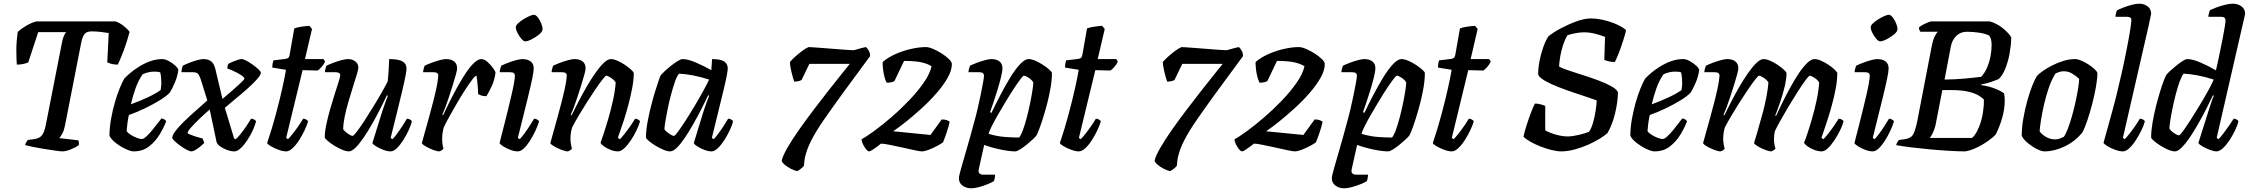

<svg xmlns="http://www.w3.org/2000/svg" viewBox="-20 -820 12181 1040"><path d="M318 0Q309 0 280.5 -4Q252 -8 217.5 -13.5Q183 -19 154.5 -25Q126 -31 116 -34Q118 -44 123.5 -51.5Q129 -59 131 -62L163 -66Q183 -69 196 -77Q209 -85 217.5 -106Q226 -127 233 -168L316 -591Q320 -612 326.5 -626.5Q333 -641 338 -646H187L133 -482Q125 -478 108 -474Q91 -470 71 -470Q69 -495 68.5 -542.5Q68 -590 76 -647Q94 -664 123 -681Q152 -698 177 -704H606Q629 -696 650.5 -679Q672 -662 682 -647Q667 -591 649 -543.5Q631 -496 618 -470Q597 -470 582 -474.5Q567 -479 561 -482L569 -641Q555 -643 530 -646.5Q505 -650 477 -650Q448 -650 437 -634.5Q426 -619 420 -589L332 -140Q327 -114 317.5 -96.5Q308 -79 301 -72L404 -60Q406 -57 407 -50Q408 -43 407 -34Q389 -21 362.5 -10.5Q336 0 318 0Z M704 0Q689 0 662.5 -12Q636 -24 610 -43.5Q584 -63 573 -84Q573 -128 581.5 -175.5Q590 -223 602.5 -266.5Q615 -310 629 -343.5Q643 -377 653 -394Q663 -405 683 -422.5Q703 -440 731.5 -458Q760 -476 792.5 -488Q825 -500 860 -500Q875 -500 895 -489Q915 -478 930 -464Q945 -450 946 -441Q942 -408 927.5 -373.5Q913 -339 900 -319Q883 -300 846.5 -277.5Q810 -255 765.5 -233.5Q721 -212 678 -197Q672 -168 669.5 -146Q667 -124 666 -110Q672 -100 688 -90Q704 -80 721 -73.5Q738 -67 748 -67Q758 -67 774 -82Q790 -97 807 -118Q824 -139 837 -156Q850 -173 854 -178Q863 -178 870.5 -173Q878 -168 880 -163Q868 -130 845 -92Q822 -54 787.5 -27Q753 0 704 0ZM689 -255Q736 -272 780 -292.5Q824 -313 850 -332Q851 -338 852.5 -349Q854 -360 854 -368Q854 -402 848 -428Q839 -431 831 -431.5Q823 -432 814 -432Q785 -432 753 -418Q730 -386 714.5 -342.5Q699 -299 689 -255Z M1017 0Q1008 0 991 -9Q974 -18 956 -31Q938 -44 925.5 -56Q913 -68 913 -74Q913 -91 941 -123.5Q969 -156 1013 -196Q1057 -236 1103 -276L1066 -394Q1058 -416 1050.5 -422.5Q1043 -429 1017 -429H963Q963 -438 965.5 -448Q968 -458 970 -464Q983 -471 1004.5 -479.5Q1026 -488 1047.5 -494Q1069 -500 1082 -500Q1108 -500 1124 -487.5Q1140 -475 1147 -444L1185 -284Q1213 -307 1240 -331Q1267 -355 1285.5 -372.5Q1304 -390 1304 -394Q1303 -401 1292 -409Q1281 -417 1265 -425.5Q1249 -434 1234 -440.5Q1219 -447 1212 -448Q1211 -464 1217 -474Q1225 -479 1239 -485Q1253 -491 1267 -495.5Q1281 -500 1289 -500Q1298 -500 1315 -491Q1332 -482 1350 -469Q1368 -456 1380.5 -444Q1393 -432 1393 -426Q1393 -415 1374.5 -393.5Q1356 -372 1326 -345Q1296 -318 1262 -290Q1228 -262 1198 -236L1248 -70L1257 -66Q1267 -74 1283 -94Q1299 -114 1314.5 -137Q1330 -160 1340 -177Q1349 -177 1357 -172.5Q1365 -168 1367 -163Q1362 -142 1349.5 -114.5Q1337 -87 1319.5 -60.5Q1302 -34 1283.5 -17Q1265 0 1250 0Q1231 0 1209.5 -8Q1188 -16 1172 -27.5Q1156 -39 1153 -51L1116 -227Q1088 -203 1060 -176Q1032 -149 1014 -128.5Q996 -108 996 -100Q996 -97 1009 -91.5Q1022 -86 1041 -80Q1060 -74 1077 -70Q1080 -65 1082.5 -57.5Q1085 -50 1086 -45Q1078 -37 1064.5 -26Q1051 -15 1038 -7.5Q1025 0 1017 0Z M1530 0Q1512 0 1489 -8.5Q1466 -17 1448 -27.5Q1430 -38 1427 -45Q1454 -125 1474.5 -202Q1495 -279 1509 -341.5Q1523 -404 1529 -442L1455 -454Q1455 -467 1457 -477.5Q1459 -488 1461 -493L1527 -501Q1538 -503 1542.5 -507.5Q1547 -512 1549 -524L1574 -666Q1586 -671 1610 -675Q1634 -679 1656 -680L1670 -663L1632 -500H1732L1741 -487Q1735 -472 1722.5 -458Q1710 -444 1701 -438L1619 -440L1530 -73L1540 -66Q1550 -76 1565.5 -95.5Q1581 -115 1596.5 -137.5Q1612 -160 1622 -177Q1631 -177 1638.5 -172.5Q1646 -168 1649 -163Q1643 -142 1630 -114.5Q1617 -87 1600 -60.5Q1583 -34 1564.5 -17Q1546 0 1530 0Z M1870 0Q1855 0 1833.5 -9Q1812 -18 1791 -31Q1770 -44 1755.5 -56.5Q1741 -69 1739 -75Q1739 -105 1747.5 -145.5Q1756 -186 1768.5 -229.5Q1781 -273 1793.5 -312Q1806 -351 1814.5 -378Q1823 -405 1823 -412Q1823 -429 1796 -429H1740Q1740 -438 1743 -448Q1746 -458 1748 -464Q1762 -471 1784.5 -479.5Q1807 -488 1829 -494Q1851 -500 1865 -500Q1888 -500 1904.5 -487.5Q1921 -475 1921 -454Q1921 -444 1912.5 -416Q1904 -388 1892 -350Q1880 -312 1867.5 -269.5Q1855 -227 1847 -188Q1839 -149 1839 -119Q1848 -107 1865 -95.5Q1882 -84 1890 -84Q1895 -84 1912.5 -106.5Q1930 -129 1953 -164.5Q1976 -200 2001 -240.5Q2026 -281 2047 -318Q2068 -355 2080 -379Q2083 -404 2085 -439Q2087 -474 2088 -500Q2138 -500 2160 -487.5Q2182 -475 2182 -449Q2182 -426 2158.5 -327Q2135 -228 2096 -73L2106 -66Q2116 -76 2130.5 -95.5Q2145 -115 2159.5 -137.5Q2174 -160 2184 -177Q2193 -177 2201 -172.5Q2209 -168 2211 -163Q2206 -142 2193.5 -114.5Q2181 -87 2164 -60.5Q2147 -34 2129.5 -17Q2112 0 2096 0Q2078 0 2056 -8.5Q2034 -17 2017 -27.5Q2000 -38 1997 -45L2051 -218Q2060 -245 2068.5 -268.5Q2077 -292 2081 -301L2076 -304Q2060 -270 2039 -229Q2018 -188 1995 -147.5Q1972 -107 1949 -73.5Q1926 -40 1905.5 -20Q1885 0 1870 0Z M2360 0Q2347 0 2325 -8.5Q2303 -17 2285 -27.5Q2267 -38 2265 -45Q2270 -64 2280.5 -101Q2291 -138 2304 -185Q2317 -232 2329 -279Q2336 -307 2342 -334.5Q2348 -362 2351 -382.5Q2354 -403 2354 -409Q2354 -419 2348 -424Q2342 -429 2325 -429H2272Q2272 -438 2275 -448Q2278 -458 2280 -464Q2294 -471 2316.5 -479.5Q2339 -488 2361 -494Q2383 -500 2396 -500Q2423 -500 2439.5 -487.5Q2456 -475 2456 -449Q2456 -440 2449 -415Q2442 -390 2432 -357.5Q2422 -325 2411 -292Q2400 -259 2390.5 -234Q2381 -209 2376 -199L2380 -196Q2396 -230 2416.5 -271Q2437 -312 2459.5 -352.5Q2482 -393 2504.5 -426.5Q2527 -460 2548.5 -480Q2570 -500 2587 -500Q2603 -500 2620 -485Q2637 -470 2650 -452.5Q2663 -435 2664 -426Q2659 -387 2644 -354.5Q2629 -322 2615 -299Q2597 -299 2586 -303Q2575 -307 2570 -310Q2570 -323 2568.5 -343Q2567 -363 2565 -381.5Q2563 -400 2561 -410Q2554 -410 2538.5 -389.5Q2523 -369 2502 -337Q2481 -305 2459 -267.5Q2437 -230 2417 -194Q2397 -158 2384 -131Q2380 -117 2377.5 -101Q2375 -85 2375 -66Q2375 -40 2382 -15Q2375 -5 2360 0Z M2785 0Q2766 0 2744 -8.5Q2722 -17 2705.5 -27.5Q2689 -38 2686 -45Q2688 -54 2695 -81Q2702 -108 2711.5 -145Q2721 -182 2731 -223Q2741 -264 2750 -302.5Q2759 -341 2764 -369Q2769 -397 2769 -409Q2769 -419 2763 -424Q2757 -429 2740 -429H2687Q2687 -438 2690 -448Q2693 -458 2695 -464Q2709 -471 2731 -479.5Q2753 -488 2775 -494Q2797 -500 2810 -500Q2837 -500 2854 -487.5Q2871 -475 2871 -449Q2871 -434 2863 -394.5Q2855 -355 2836 -278Q2817 -201 2785 -73L2795 -66Q2805 -76 2819.5 -95.5Q2834 -115 2848.5 -137.5Q2863 -160 2873 -177Q2882 -177 2889.5 -172.5Q2897 -168 2900 -163Q2894 -142 2881.5 -114.5Q2869 -87 2852.5 -60.5Q2836 -34 2818.5 -17Q2801 0 2785 0ZM2825 -596Q2816 -596 2804 -610Q2792 -624 2783 -642Q2774 -660 2774 -673Q2774 -682 2786 -693.5Q2798 -705 2815 -715.5Q2832 -726 2848 -733Q2864 -740 2872 -740Q2882 -740 2893 -726Q2904 -712 2911.5 -693.5Q2919 -675 2919 -662Q2919 -649 2901 -634Q2883 -619 2860.5 -607.5Q2838 -596 2825 -596Z M3056 0Q3043 0 3021 -8.5Q2999 -17 2981 -27.5Q2963 -38 2961 -45Q2966 -64 2976.5 -101Q2987 -138 3000 -185Q3013 -232 3025 -279Q3032 -307 3038 -334.5Q3044 -362 3047 -382.5Q3050 -403 3050 -409Q3050 -419 3044 -424Q3038 -429 3021 -429H2968Q2968 -438 2971 -448Q2974 -458 2976 -464Q2990 -471 3012.5 -479.5Q3035 -488 3057 -494Q3079 -500 3092 -500Q3119 -500 3135.5 -487.5Q3152 -475 3152 -449Q3152 -440 3145 -415Q3138 -390 3128 -357.5Q3118 -325 3107 -292Q3096 -259 3086.5 -234Q3077 -209 3072 -199L3076 -195Q3093 -230 3114 -270.5Q3135 -311 3158.5 -351.5Q3182 -392 3205.5 -425.5Q3229 -459 3250.5 -479.5Q3272 -500 3289 -500Q3304 -500 3324.5 -491Q3345 -482 3364.5 -469Q3384 -456 3397.5 -443.5Q3411 -431 3413 -425Q3413 -388 3404.5 -343.5Q3396 -299 3384 -253.5Q3372 -208 3359.5 -169.5Q3347 -131 3337.5 -105Q3328 -79 3327 -73L3338 -66Q3348 -76 3363.5 -95.5Q3379 -115 3394.5 -137.5Q3410 -160 3420 -177Q3429 -177 3436.5 -172.5Q3444 -168 3447 -163Q3441 -142 3428 -114.5Q3415 -87 3397.5 -60.5Q3380 -34 3361.5 -17Q3343 0 3328 0Q3309 0 3288 -8Q3267 -16 3251 -27.5Q3235 -39 3233 -47Q3237 -58 3249 -93.5Q3261 -129 3275 -177Q3289 -225 3300.5 -277Q3312 -329 3315 -373Q3307 -387 3289.5 -398.5Q3272 -410 3264 -410Q3260 -410 3244 -390Q3228 -370 3206 -337.5Q3184 -305 3160 -267.5Q3136 -230 3114.5 -193.5Q3093 -157 3079 -130Q3070 -100 3070 -69Q3070 -43 3078 -15Q3071 -5 3056 0Z M3610 0Q3595 0 3573.5 -9Q3552 -18 3530.5 -31Q3509 -44 3494.5 -56.5Q3480 -69 3479 -75Q3479 -112 3487 -156Q3495 -200 3506 -243.5Q3517 -287 3528.5 -324.5Q3540 -362 3548.5 -386Q3557 -410 3560 -414Q3566 -421 3581 -435Q3596 -449 3615 -464Q3634 -479 3651 -489.5Q3668 -500 3677 -500Q3706 -500 3749 -481.5Q3792 -463 3833 -440L3837 -500Q3882 -500 3902 -487.5Q3922 -475 3922 -449Q3922 -426 3898 -327Q3874 -228 3836 -73L3846 -66Q3856 -76 3870.5 -95.5Q3885 -115 3899.5 -137.5Q3914 -160 3924 -177Q3933 -177 3941 -172.5Q3949 -168 3951 -163Q3946 -142 3933 -114.5Q3920 -87 3903 -60.5Q3886 -34 3868 -17Q3850 0 3834 0Q3816 0 3794.5 -8.5Q3773 -17 3756.5 -27.5Q3740 -38 3738 -45L3791 -218Q3800 -245 3808.5 -268.5Q3817 -292 3821 -301L3816 -304Q3800 -270 3779 -229Q3758 -188 3735 -147.5Q3712 -107 3689.5 -73.5Q3667 -40 3646.5 -20Q3626 0 3610 0ZM3631 -84Q3636 -84 3653.5 -108Q3671 -132 3695.5 -170Q3720 -208 3745 -250Q3770 -292 3790.5 -329.5Q3811 -367 3821 -389Q3775 -404 3731.5 -412Q3688 -420 3658 -421Q3647 -409 3636.5 -379Q3626 -349 3615.5 -310Q3605 -271 3597 -232Q3589 -193 3584 -162.5Q3579 -132 3579 -119Q3588 -107 3605 -95.5Q3622 -84 3631 -84Z M4298 107Q4283 104 4264.5 94.5Q4246 85 4231.5 73Q4217 61 4214 51Q4219 26 4244.5 -18.5Q4270 -63 4308 -117Q4346 -171 4389 -227.5Q4432 -284 4472 -335Q4512 -386 4541.5 -422.5Q4571 -459 4583 -474H4364L4322 -387Q4318 -384 4307.5 -381Q4297 -378 4282 -378Q4275 -398 4267 -430.5Q4259 -463 4259 -484Q4268 -496 4286.5 -512.5Q4305 -529 4325 -544Q4345 -559 4360 -565Q4365 -565 4387.5 -563.5Q4410 -562 4442 -559.5Q4474 -557 4506.5 -554.5Q4539 -552 4565 -550Q4591 -548 4602 -548Q4606 -548 4621 -552.5Q4636 -557 4651.5 -561Q4667 -565 4671 -565Q4679 -558 4686 -545Q4693 -532 4693 -516L4548 -319Q4487 -235 4444 -173Q4401 -111 4375 -60.5Q4349 -10 4339 38Q4338 48 4336.5 57.5Q4335 67 4335 77Q4329 86 4317.5 94.5Q4306 103 4298 107Z M4688 0Q4681 0 4671.5 -11.5Q4662 -23 4654.5 -38.5Q4647 -54 4647 -66Q4672 -79 4714.5 -110Q4757 -141 4807 -184Q4857 -227 4903.5 -275.5Q4950 -324 4983.5 -372Q5017 -420 5026 -461Q5007 -474 4972.5 -482Q4938 -490 4877 -490L4825 -381Q4821 -378 4810 -375Q4799 -372 4783 -372Q4774 -387 4767.5 -418.5Q4761 -450 4761 -484Q4791 -510 4832.5 -528Q4874 -546 4917 -555.5Q4960 -565 4995 -565Q5011 -565 5034.5 -555Q5058 -545 5081.5 -530Q5105 -515 5120.5 -499.5Q5136 -484 5136 -473Q5136 -439 5113 -398.5Q5090 -358 5053 -315.5Q5016 -273 4972.5 -233.5Q4929 -194 4888.5 -161.5Q4848 -129 4818 -109L5020 -89L5081 -173Q5098 -173 5109 -169Q5120 -165 5124 -160Q5118 -132 5107 -100Q5096 -68 5088 -49Q5076 -40 5054 -28.5Q5032 -17 5010 -8.5Q4988 0 4973 0Q4963 0 4933.5 -6.5Q4904 -13 4867.5 -21Q4831 -29 4799 -35.5Q4767 -42 4752 -42Q4745 -36 4731.5 -26Q4718 -16 4705.5 -8Q4693 0 4688 0Z M5241 200Q5214 200 5194 185.5Q5174 171 5174 145Q5174 134 5186.5 90Q5199 46 5218 -19Q5237 -84 5256 -156Q5265 -187 5274.5 -227Q5284 -267 5292 -306Q5300 -345 5305 -373.5Q5310 -402 5310 -409Q5310 -419 5304 -424Q5298 -429 5281 -429H5226Q5226 -438 5229 -448Q5232 -458 5234 -464Q5248 -471 5270.5 -479.5Q5293 -488 5315 -494Q5337 -500 5350 -500Q5377 -500 5393.5 -487.5Q5410 -475 5410 -449Q5410 -434 5402 -401.5Q5394 -369 5382.5 -331.5Q5371 -294 5360 -261.5Q5349 -229 5343 -213L5350 -208Q5371 -252 5397 -302Q5423 -352 5450.5 -397.5Q5478 -443 5504.5 -471.5Q5531 -500 5552 -500Q5567 -500 5588 -491Q5609 -482 5629 -469Q5649 -456 5663 -443.5Q5677 -431 5678 -425Q5678 -388 5670.5 -344Q5663 -300 5651.5 -256.5Q5640 -213 5628 -175.5Q5616 -138 5606.5 -114Q5597 -90 5594 -86Q5589 -79 5574 -65Q5559 -51 5540.5 -36Q5522 -21 5505 -10.5Q5488 0 5479 0Q5448 0 5400 -10Q5352 -20 5311 -35L5282 95Q5278 113 5285.5 119.5Q5293 126 5304 126H5370Q5370 135 5368 145.5Q5366 156 5364 161Q5353 168 5330 177.5Q5307 187 5282.5 193.5Q5258 200 5241 200ZM5500 -75Q5510 -86 5521 -116Q5532 -146 5542 -184.5Q5552 -223 5560 -262Q5568 -301 5572.5 -331Q5577 -361 5577 -373Q5570 -387 5552.5 -398.5Q5535 -410 5526 -410Q5522 -410 5507 -390.5Q5492 -371 5471 -339Q5450 -307 5427.5 -269.5Q5405 -232 5384.5 -196.5Q5364 -161 5350.5 -133.5Q5337 -106 5335 -95Q5382 -81 5425.5 -78Q5469 -75 5500 -75Z M5824 0Q5806 0 5783 -8.5Q5760 -17 5742 -27.5Q5724 -38 5721 -45Q5748 -125 5768.5 -202Q5789 -279 5803 -341.5Q5817 -404 5823 -442L5749 -454Q5749 -467 5751 -477.5Q5753 -488 5755 -493L5821 -501Q5832 -503 5836.5 -507.5Q5841 -512 5843 -524L5868 -666Q5880 -671 5904 -675Q5928 -679 5950 -680L5964 -663L5926 -500H6026L6035 -487Q6029 -472 6016.5 -458Q6004 -444 5995 -438L5913 -440L5824 -73L5834 -66Q5844 -76 5859.5 -95.5Q5875 -115 5890.5 -137.5Q5906 -160 5916 -177Q5925 -177 5932.5 -172.5Q5940 -168 5943 -163Q5937 -142 5924 -114.5Q5911 -87 5894 -60.5Q5877 -34 5858.5 -17Q5840 0 5824 0Z M6318 107Q6303 104 6284.5 94.5Q6266 85 6251.5 73Q6237 61 6234 51Q6239 26 6264.5 -18.5Q6290 -63 6328 -117Q6366 -171 6409 -227.5Q6452 -284 6492 -335Q6532 -386 6561.5 -422.5Q6591 -459 6603 -474H6384L6342 -387Q6338 -384 6327.5 -381Q6317 -378 6302 -378Q6295 -398 6287 -430.5Q6279 -463 6279 -484Q6288 -496 6306.5 -512.5Q6325 -529 6345 -544Q6365 -559 6380 -565Q6385 -565 6407.5 -563.5Q6430 -562 6462 -559.5Q6494 -557 6526.5 -554.5Q6559 -552 6585 -550Q6611 -548 6622 -548Q6626 -548 6641 -552.5Q6656 -557 6671.5 -561Q6687 -565 6691 -565Q6699 -558 6706 -545Q6713 -532 6713 -516L6568 -319Q6507 -235 6464 -173Q6421 -111 6395 -60.5Q6369 -10 6359 38Q6358 48 6356.5 57.5Q6355 67 6355 77Q6349 86 6337.5 94.5Q6326 103 6318 107Z M6708 0Q6701 0 6691.5 -11.5Q6682 -23 6674.5 -38.5Q6667 -54 6667 -66Q6692 -79 6734.5 -110Q6777 -141 6827 -184Q6877 -227 6923.5 -275.5Q6970 -324 7003.5 -372Q7037 -420 7046 -461Q7027 -474 6992.5 -482Q6958 -490 6897 -490L6845 -381Q6841 -378 6830 -375Q6819 -372 6803 -372Q6794 -387 6787.5 -418.5Q6781 -450 6781 -484Q6811 -510 6852.5 -528Q6894 -546 6937 -555.5Q6980 -565 7015 -565Q7031 -565 7054.5 -555Q7078 -545 7101.5 -530Q7125 -515 7140.5 -499.5Q7156 -484 7156 -473Q7156 -439 7133 -398.5Q7110 -358 7073 -315.5Q7036 -273 6992.5 -233.5Q6949 -194 6908.5 -161.5Q6868 -129 6838 -109L7040 -89L7101 -173Q7118 -173 7129 -169Q7140 -165 7144 -160Q7138 -132 7127 -100Q7116 -68 7108 -49Q7096 -40 7074 -28.5Q7052 -17 7030 -8.5Q7008 0 6993 0Q6983 0 6953.5 -6.5Q6924 -13 6887.5 -21Q6851 -29 6819 -35.5Q6787 -42 6772 -42Q6765 -36 6751.5 -26Q6738 -16 6725.5 -8Q6713 0 6708 0Z M7261 200Q7234 200 7214 185.5Q7194 171 7194 145Q7194 134 7206.5 90Q7219 46 7238 -19Q7257 -84 7276 -156Q7285 -187 7294.5 -227Q7304 -267 7312 -306Q7320 -345 7325 -373.5Q7330 -402 7330 -409Q7330 -419 7324 -424Q7318 -429 7301 -429H7246Q7246 -438 7249 -448Q7252 -458 7254 -464Q7268 -471 7290.5 -479.5Q7313 -488 7335 -494Q7357 -500 7370 -500Q7397 -500 7413.5 -487.5Q7430 -475 7430 -449Q7430 -434 7422 -401.5Q7414 -369 7402.5 -331.5Q7391 -294 7380 -261.5Q7369 -229 7363 -213L7370 -208Q7391 -252 7417 -302Q7443 -352 7470.5 -397.5Q7498 -443 7524.5 -471.5Q7551 -500 7572 -500Q7587 -500 7608 -491Q7629 -482 7649 -469Q7669 -456 7683 -443.5Q7697 -431 7698 -425Q7698 -388 7690.5 -344Q7683 -300 7671.5 -256.5Q7660 -213 7648 -175.5Q7636 -138 7626.5 -114Q7617 -90 7614 -86Q7609 -79 7594 -65Q7579 -51 7560.5 -36Q7542 -21 7525 -10.5Q7508 0 7499 0Q7468 0 7420 -10Q7372 -20 7331 -35L7302 95Q7298 113 7305.5 119.5Q7313 126 7324 126H7390Q7390 135 7388 145.5Q7386 156 7384 161Q7373 168 7350 177.5Q7327 187 7302.5 193.5Q7278 200 7261 200ZM7520 -75Q7530 -86 7541 -116Q7552 -146 7562 -184.5Q7572 -223 7580 -262Q7588 -301 7592.5 -331Q7597 -361 7597 -373Q7590 -387 7572.5 -398.5Q7555 -410 7546 -410Q7542 -410 7527 -390.5Q7512 -371 7491 -339Q7470 -307 7447.5 -269.5Q7425 -232 7404.5 -196.5Q7384 -161 7370.5 -133.5Q7357 -106 7355 -95Q7402 -81 7445.5 -78Q7489 -75 7520 -75Z M7844 0Q7826 0 7803 -8.5Q7780 -17 7762 -27.5Q7744 -38 7741 -45Q7768 -125 7788.5 -202Q7809 -279 7823 -341.5Q7837 -404 7843 -442L7769 -454Q7769 -467 7771 -477.5Q7773 -488 7775 -493L7841 -501Q7852 -503 7856.5 -507.5Q7861 -512 7863 -524L7888 -666Q7900 -671 7924 -675Q7948 -679 7970 -680L7984 -663L7946 -500H8046L8055 -487Q8049 -472 8036.5 -458Q8024 -444 8015 -438L7933 -440L7844 -73L7854 -66Q7864 -76 7879.5 -95.5Q7895 -115 7910.5 -137.5Q7926 -160 7936 -177Q7945 -177 7952.5 -172.5Q7960 -168 7963 -163Q7957 -142 7944 -114.5Q7931 -87 7914 -60.5Q7897 -34 7878.5 -17Q7860 0 7844 0Z M8436 0Q8414 0 8384 -7.5Q8354 -15 8323.5 -27Q8293 -39 8268.5 -53Q8244 -67 8232 -80Q8238 -107 8249 -141.5Q8260 -176 8272 -208Q8284 -240 8294 -259Q8309 -259 8324.5 -255Q8340 -251 8350 -246V-114Q8372 -101 8407 -91Q8442 -81 8471 -81Q8496 -81 8530.5 -89Q8565 -97 8587 -106Q8600 -124 8609 -155.5Q8618 -187 8623 -220Q8628 -253 8629 -276Q8617 -281 8583.5 -292Q8550 -303 8507 -317.5Q8464 -332 8421.5 -348.5Q8379 -365 8348.5 -382.5Q8318 -400 8312 -416Q8311 -446 8318.5 -486.5Q8326 -527 8339.5 -565Q8353 -603 8368 -624Q8394 -645 8435.5 -667Q8477 -689 8520 -704.5Q8563 -720 8596 -720Q8631 -720 8668.5 -711Q8706 -702 8738 -687.5Q8770 -673 8788 -657Q8783 -634 8772 -599.5Q8761 -565 8748.5 -533Q8736 -501 8727 -484Q8709 -484 8693.5 -488Q8678 -492 8670 -495L8674 -620Q8652 -629 8621.5 -637Q8591 -645 8560 -645Q8540 -645 8515 -640.5Q8490 -636 8470 -629Q8457 -607 8447 -577Q8437 -547 8431.5 -515.5Q8426 -484 8425 -460Q8439 -451 8473 -439.5Q8507 -428 8550 -414.5Q8593 -401 8635 -385.5Q8677 -370 8707 -353.5Q8737 -337 8744 -320Q8743 -266 8728 -204.5Q8713 -143 8687 -99Q8674 -87 8647 -70Q8620 -53 8584.5 -37Q8549 -21 8510 -10.5Q8471 0 8436 0Z M8942 0Q8927 0 8900.5 -12Q8874 -24 8848 -43.5Q8822 -63 8811 -84Q8811 -128 8819.5 -175.5Q8828 -223 8840.5 -266.5Q8853 -310 8867 -343.5Q8881 -377 8891 -394Q8901 -405 8921 -422.5Q8941 -440 8969.5 -458Q8998 -476 9030.5 -488Q9063 -500 9098 -500Q9113 -500 9133 -489Q9153 -478 9168 -464Q9183 -450 9184 -441Q9180 -408 9165.5 -373.5Q9151 -339 9138 -319Q9121 -300 9084.5 -277.5Q9048 -255 9003.5 -233.5Q8959 -212 8916 -197Q8910 -168 8907.5 -146Q8905 -124 8904 -110Q8910 -100 8926 -90Q8942 -80 8959 -73.5Q8976 -67 8986 -67Q8996 -67 9012 -82Q9028 -97 9045 -118Q9062 -139 9075 -156Q9088 -173 9092 -178Q9101 -178 9108.5 -173Q9116 -168 9118 -163Q9106 -130 9083 -92Q9060 -54 9025.5 -27Q8991 0 8942 0ZM8927 -255Q8974 -272 9018 -292.5Q9062 -313 9088 -332Q9089 -338 9090.5 -349Q9092 -360 9092 -368Q9092 -402 9086 -428Q9077 -431 9069 -431.5Q9061 -432 9052 -432Q9023 -432 8991 -418Q8968 -386 8952.5 -342.5Q8937 -299 8927 -255Z M9300 0Q9287 0 9265 -8.5Q9243 -17 9225 -27.5Q9207 -38 9205 -45Q9210 -64 9220.5 -101Q9231 -138 9244 -185Q9257 -232 9269 -279Q9276 -307 9282 -334.5Q9288 -362 9291 -382.5Q9294 -403 9294 -409Q9294 -419 9288 -424Q9282 -429 9265 -429H9212Q9212 -438 9215 -448Q9218 -458 9220 -464Q9234 -471 9256.5 -479.5Q9279 -488 9301 -494Q9323 -500 9336 -500Q9363 -500 9379.5 -487.5Q9396 -475 9396 -449Q9396 -440 9389 -415Q9382 -390 9372 -357.5Q9362 -325 9351 -292Q9340 -259 9330.5 -234Q9321 -209 9316 -199L9320 -195Q9337 -230 9358 -270.5Q9379 -311 9402.5 -351.5Q9426 -392 9449.5 -425.5Q9473 -459 9494.5 -479.5Q9516 -500 9533 -500Q9548 -500 9568.5 -491Q9589 -482 9608.5 -469Q9628 -456 9641.5 -443.5Q9655 -431 9657 -425Q9657 -392 9646.5 -349Q9636 -306 9622 -265Q9608 -224 9596 -195L9600 -192Q9616 -227 9636.5 -268Q9657 -309 9679.5 -350Q9702 -391 9725 -425Q9748 -459 9769.5 -479.5Q9791 -500 9809 -500Q9824 -500 9844.5 -491Q9865 -482 9884.5 -469Q9904 -456 9917 -443.5Q9930 -431 9932 -425Q9932 -388 9924 -343.5Q9916 -299 9903.5 -253.5Q9891 -208 9878.5 -169.5Q9866 -131 9857 -105Q9848 -79 9846 -73L9857 -66Q9867 -76 9882.5 -95.5Q9898 -115 9913.5 -137.5Q9929 -160 9939 -177Q9948 -177 9956 -172.5Q9964 -168 9966 -163Q9961 -142 9947.5 -114.5Q9934 -87 9916.5 -60.5Q9899 -34 9881 -17Q9863 0 9847 0Q9829 0 9807.5 -8Q9786 -16 9770.5 -27.5Q9755 -39 9752 -47Q9757 -58 9769 -93.5Q9781 -129 9795 -177Q9809 -225 9820 -277Q9831 -329 9834 -373Q9826 -387 9808.5 -398.5Q9791 -410 9783 -410Q9778 -410 9760.5 -386.5Q9743 -363 9719 -325.5Q9695 -288 9670 -246.5Q9645 -205 9624.5 -168Q9604 -131 9594 -110Q9589 -90 9589 -66Q9589 -54 9591 -41Q9593 -28 9597 -15Q9596 -12 9589 -7.5Q9582 -3 9576 0Q9562 0 9540.5 -8.5Q9519 -17 9501.5 -27.5Q9484 -38 9481 -45Q9487 -65 9500 -108.5Q9513 -152 9531 -219Q9541 -258 9548.5 -297.5Q9556 -337 9559 -373Q9551 -387 9533.5 -398.5Q9516 -410 9508 -410Q9504 -410 9488 -390Q9472 -370 9450 -337.5Q9428 -305 9404 -267.5Q9380 -230 9358.5 -193.5Q9337 -157 9323 -130Q9319 -117 9316.5 -100.5Q9314 -84 9314 -67Q9314 -42 9322 -15Q9315 -5 9300 0Z M10124 0Q10105 0 10083 -8.5Q10061 -17 10044.5 -27.5Q10028 -38 10025 -45Q10027 -54 10034 -81Q10041 -108 10050.5 -145Q10060 -182 10070 -223Q10080 -264 10089 -302.5Q10098 -341 10103 -369Q10108 -397 10108 -409Q10108 -419 10102 -424Q10096 -429 10079 -429H10026Q10026 -438 10029 -448Q10032 -458 10034 -464Q10048 -471 10070 -479.5Q10092 -488 10114 -494Q10136 -500 10149 -500Q10176 -500 10193 -487.5Q10210 -475 10210 -449Q10210 -434 10202 -394.5Q10194 -355 10175 -278Q10156 -201 10124 -73L10134 -66Q10144 -76 10158.5 -95.5Q10173 -115 10187.5 -137.5Q10202 -160 10212 -177Q10221 -177 10228.5 -172.5Q10236 -168 10239 -163Q10233 -142 10220.5 -114.5Q10208 -87 10191.5 -60.5Q10175 -34 10157.5 -17Q10140 0 10124 0ZM10164 -596Q10155 -596 10143 -610Q10131 -624 10122 -642Q10113 -660 10113 -673Q10113 -682 10125 -693.5Q10137 -705 10154 -715.5Q10171 -726 10187 -733Q10203 -740 10211 -740Q10221 -740 10232 -726Q10243 -712 10250.5 -693.5Q10258 -675 10258 -662Q10258 -649 10240 -634Q10222 -619 10199.5 -607.5Q10177 -596 10164 -596Z M10623 0Q10589 0 10538.5 -3Q10488 -6 10433.5 -11Q10379 -16 10330.5 -22Q10282 -28 10251 -34Q10253 -43 10258 -51Q10263 -59 10267 -62L10297 -66Q10331 -71 10343 -92Q10355 -113 10366 -168L10443 -567Q10451 -608 10461.5 -626.5Q10472 -645 10477 -648H10382Q10379 -652 10377 -657Q10375 -662 10374 -671Q10381 -678 10395 -685.5Q10409 -693 10422.5 -698.5Q10436 -704 10441 -704H10758Q10794 -694 10825 -670Q10856 -646 10874 -619Q10874 -605 10873 -589Q10872 -573 10869 -557Q10866 -526 10857 -492.5Q10848 -459 10834.5 -431.5Q10821 -404 10805 -391Q10791 -385 10765 -376Q10739 -367 10712 -363V-359Q10754 -353 10787.5 -339.5Q10821 -326 10835 -314Q10837 -306 10838 -296.5Q10839 -287 10839 -276Q10839 -230 10825.5 -182.5Q10812 -135 10791 -93Q10779 -78 10749.5 -57Q10720 -36 10685 -19.5Q10650 -3 10623 0ZM10513 -389Q10573 -390 10623 -394.5Q10673 -399 10711 -404Q10729 -422 10742 -451Q10755 -480 10761.5 -513Q10768 -546 10768 -575Q10768 -610 10755 -627Q10734 -638 10700 -643Q10666 -648 10634 -648Q10600 -648 10577 -626Q10554 -604 10547 -568ZM10433 -73H10662Q10677 -86 10689.5 -110Q10702 -134 10710.5 -163Q10719 -192 10722 -219Q10727 -250 10726 -281Q10717 -291 10697 -303Q10677 -315 10641.5 -323.5Q10606 -332 10550 -332H10501L10464 -142Q10458 -117 10449 -99Q10440 -81 10433 -73Z M11054 0Q11039 0 11014.5 -12Q10990 -24 10966 -43.5Q10942 -63 10931 -84Q10931 -128 10939.5 -177.5Q10948 -227 10961 -273.5Q10974 -320 10988 -355.5Q11002 -391 11013 -408Q11022 -419 11044 -434.5Q11066 -450 11095 -465Q11124 -480 11156.5 -490Q11189 -500 11219 -500Q11234 -500 11253 -492Q11272 -484 11291.5 -471.5Q11311 -459 11324.5 -446.5Q11338 -434 11341 -425Q11341 -394 11333 -349Q11325 -304 11312.5 -256Q11300 -208 11286 -166.5Q11272 -125 11259 -102Q11219 -53 11163 -26.5Q11107 0 11054 0ZM11113 -65Q11123 -65 11134 -68.5Q11145 -72 11158 -78Q11169 -92 11180.5 -122Q11192 -152 11203 -190.5Q11214 -229 11222.5 -268.5Q11231 -308 11236.5 -341Q11242 -374 11242 -393Q11224 -410 11203.5 -422Q11183 -434 11159 -434Q11148 -434 11137.5 -431Q11127 -428 11114 -422Q11093 -389 11077.5 -344Q11062 -299 11051.5 -252.5Q11041 -206 11035 -167.5Q11029 -129 11028 -109Q11037 -94 11060.5 -79.5Q11084 -65 11113 -65Z M11479 0Q11461 0 11437.5 -8.5Q11414 -17 11396 -28Q11378 -39 11374 -46Q11377 -57 11384.5 -84Q11392 -111 11402 -147Q11412 -183 11422.5 -221.5Q11433 -260 11442 -295Q11457 -355 11472 -422Q11487 -489 11499 -550Q11511 -611 11518 -654.5Q11525 -698 11525 -711Q11525 -729 11501 -729H11439Q11439 -738 11441.5 -748Q11444 -758 11447 -764Q11460 -771 11482.5 -779.5Q11505 -788 11528 -794Q11551 -800 11568 -800Q11594 -800 11613 -785.5Q11632 -771 11632 -745Q11632 -743 11627.5 -724Q11623 -705 11619 -683L11479 -73L11489 -66Q11499 -76 11514.5 -95.5Q11530 -115 11545.5 -137.5Q11561 -160 11571 -177Q11580 -177 11588 -172.5Q11596 -168 11598 -163Q11593 -142 11579.5 -114.5Q11566 -87 11549 -60.5Q11532 -34 11513.5 -17Q11495 0 11479 0Z M11761 0Q11746 0 11724.5 -9Q11703 -18 11682.5 -31Q11662 -44 11647.5 -56.5Q11633 -69 11632 -75Q11632 -112 11639.5 -156Q11647 -200 11658 -243.5Q11669 -287 11680.5 -324.5Q11692 -362 11701.5 -386Q11711 -410 11714 -414Q11719 -421 11734 -435Q11749 -449 11767.5 -464Q11786 -479 11802.5 -489.5Q11819 -500 11828 -500Q11856 -500 11899 -481.5Q11942 -463 11983 -439Q11986 -450 11992 -478.5Q11998 -507 12005.5 -543Q12013 -579 12020 -614.5Q12027 -650 12031 -675.5Q12035 -701 12035 -709Q12035 -729 12012 -729H11942Q11942 -738 11945 -748Q11948 -758 11950 -764Q11962 -771 11985 -779.5Q12008 -788 12032.5 -794Q12057 -800 12074 -800Q12102 -800 12121.5 -785.5Q12141 -771 12141 -745Q12141 -742 12137 -726Q12133 -710 12127 -683L11987 -73L11997 -66Q12007 -76 12022.5 -96Q12038 -116 12053.5 -138.5Q12069 -161 12079 -177Q12088 -177 12095.5 -172.5Q12103 -168 12105 -163Q12100 -142 12087 -114.5Q12074 -87 12056.5 -60.5Q12039 -34 12020.5 -17Q12002 0 11986 0Q11972 0 11949.5 -8.5Q11927 -17 11908.5 -28Q11890 -39 11888 -46L11947 -233Q11955 -257 11961.5 -276Q11968 -295 11972 -301L11967 -304Q11951 -270 11930 -229Q11909 -188 11886 -147.5Q11863 -107 11840 -73.5Q11817 -40 11796.5 -20Q11776 0 11761 0ZM11783 -87Q11788 -87 11805.5 -111Q11823 -135 11847 -172.5Q11871 -210 11896 -251.5Q11921 -293 11941.5 -330Q11962 -367 11971 -389Q11925 -404 11881.5 -412Q11838 -420 11808 -421Q11798 -409 11787 -379.5Q11776 -350 11766 -311.5Q11756 -273 11748 -234.5Q11740 -196 11735.5 -166Q11731 -136 11731 -124Q11738 -111 11756 -99Q11774 -87 11783 -87Z"/></svg>

Font: Texturina 72pt 72pt SemiBold
Style: Italic
Weight: 600
Italic angle: -11°
Designer: Guillermo Torres Carreño
Foundry: Omnibus-Type
Version: Version 1.002; ttfautohint (v1.8.3)